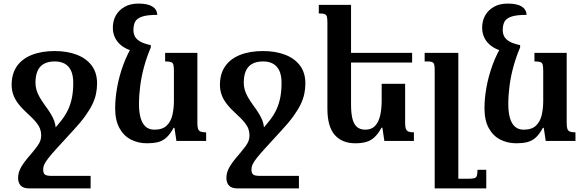

<svg xmlns="http://www.w3.org/2000/svg" viewBox="-20 -787 3265 1072"><path d="M144 265Q111 265 96 249.5Q81 234 81 206Q81 191 85.5 175Q90 159 101.5 140Q113 121 134 95.5Q155 70 187.5 34.5Q220 -1 266 -49Q301 -86 325 -117.5Q349 -149 362.5 -180Q376 -211 382.5 -246Q389 -281 389 -325Q389 -366 376.5 -392.5Q364 -419 341 -431.5Q318 -444 286 -444Q249 -444 225 -430.5Q201 -417 189.5 -390.5Q178 -364 178 -325Q178 -305 183.5 -285.5Q189 -266 201 -245Q213 -224 233 -196Q261 -159 276 -128Q291 -97 291 -67Q291 -35 274.5 -2.5Q258 30 224 70H156Q176 46 188 29.5Q200 13 205 -1Q210 -15 210 -31Q210 -50 204 -67Q198 -84 182 -104Q166 -124 136 -151Q104 -180 84 -205.5Q64 -231 54.5 -257.5Q45 -284 45 -313Q45 -374 73.5 -416Q102 -458 156.5 -480Q211 -502 286 -502Q355 -502 408.5 -481.5Q462 -461 492 -421Q522 -381 522 -321Q522 -292 516 -263Q510 -234 495.5 -204Q481 -174 455 -138Q429 -102 388 -58Q334 1 300.5 37.5Q267 74 250 96Q233 118 227 131.5Q221 145 221 159Q221 180 230.5 187.5Q240 195 268 195H486V265Z M801 13Q751 13 710.5 -8Q670 -29 646.5 -72.5Q623 -116 623 -183Q623 -237 634 -299Q645 -361 668.5 -425.5Q692 -490 731 -551L822 -522Q800 -471 785 -416.5Q770 -362 763 -308.5Q756 -255 756 -205Q756 -161 765 -129Q774 -97 793 -80Q812 -63 842 -63Q887 -63 910.5 -85.5Q934 -108 942.5 -144.5Q951 -181 951 -223V-392Q951 -414 948 -425.5Q945 -437 934.5 -440.5Q924 -444 902 -444V-492H1082V-100Q1082 -78 1086 -67Q1090 -56 1101 -52Q1112 -48 1131 -48V0H965L954 -73H949Q929 -36 907.5 -17.5Q886 1 860 7Q834 13 801 13ZM822 -535V-522L712 -505Q680 -515 657.5 -533Q635 -551 622.5 -576Q610 -601 610 -633Q610 -670 626.5 -700Q643 -730 675 -748.5Q707 -767 753 -767Q805 -767 831 -750.5Q857 -734 858 -704Q801 -704 772.5 -694Q744 -684 734.5 -665.5Q725 -647 725 -619Q725 -599 733.5 -583Q742 -567 763 -555Q784 -543 822 -535Z M1307 265Q1274 265 1259 249.5Q1244 234 1244 206Q1244 191 1248.5 175Q1253 159 1264.5 140Q1276 121 1297 95.5Q1318 70 1350.5 34.5Q1383 -1 1429 -49Q1464 -86 1488 -117.5Q1512 -149 1525.5 -180Q1539 -211 1545.5 -246Q1552 -281 1552 -325Q1552 -366 1539.5 -392.5Q1527 -419 1504 -431.5Q1481 -444 1449 -444Q1412 -444 1388 -430.5Q1364 -417 1352.5 -390.5Q1341 -364 1341 -325Q1341 -305 1346.5 -285.5Q1352 -266 1364 -245Q1376 -224 1396 -196Q1424 -159 1439 -128Q1454 -97 1454 -67Q1454 -35 1437.5 -2.5Q1421 30 1387 70H1319Q1339 46 1351 29.5Q1363 13 1368 -1Q1373 -15 1373 -31Q1373 -50 1367 -67Q1361 -84 1345 -104Q1329 -124 1299 -151Q1267 -180 1247 -205.5Q1227 -231 1217.5 -257.5Q1208 -284 1208 -313Q1208 -374 1236.5 -416Q1265 -458 1319.5 -480Q1374 -502 1449 -502Q1518 -502 1571.5 -481.5Q1625 -461 1655 -421Q1685 -381 1685 -321Q1685 -292 1679 -263Q1673 -234 1658.5 -204Q1644 -174 1618 -138Q1592 -102 1551 -58Q1497 1 1463.5 37.5Q1430 74 1413 96Q1396 118 1390 131.5Q1384 145 1384 159Q1384 180 1393.5 187.5Q1403 195 1431 195H1649V265Z M2242 -319V-100Q2242 -78 2246.5 -67Q2251 -56 2261.5 -52Q2272 -48 2291 -48V0H2126L2115 -74H2110Q2091 -39 2070 -20Q2049 -1 2023 6Q1997 13 1964 13Q1890 13 1849 -33.5Q1808 -80 1808 -181V-658Q1808 -681 1805.5 -692.5Q1803 -704 1793 -708Q1783 -712 1760 -712V-760H1940V-203Q1940 -159 1947 -127.5Q1954 -96 1971.5 -79.5Q1989 -63 2020 -63Q2055 -63 2075 -85Q2095 -107 2103 -144Q2111 -181 2111 -223V-319ZM1917 -438V-492H2281V-438Z M2695 161V265H2407V-397Q2407 -428 2399.5 -436Q2392 -444 2367 -444H2351V-492H2539V211H2595Q2616 211 2627.5 208Q2639 205 2642.5 194Q2646 183 2646 161Z M2863 13Q2813 13 2772.5 -8Q2732 -29 2708.5 -72.5Q2685 -116 2685 -183Q2685 -237 2696 -299Q2707 -361 2730.5 -425.5Q2754 -490 2793 -551L2884 -522Q2862 -471 2847 -416.5Q2832 -362 2825 -308.5Q2818 -255 2818 -205Q2818 -161 2827 -129Q2836 -97 2855 -80Q2874 -63 2904 -63Q2949 -63 2972.5 -85.5Q2996 -108 3004.5 -144.5Q3013 -181 3013 -223V-392Q3013 -414 3010 -425.5Q3007 -437 2996.5 -440.5Q2986 -444 2964 -444V-492H3144V-100Q3144 -78 3148 -67Q3152 -56 3163 -52Q3174 -48 3193 -48V0H3027L3016 -73H3011Q2991 -36 2969.5 -17.5Q2948 1 2922 7Q2896 13 2863 13ZM2884 -535V-522L2774 -505Q2742 -515 2719.5 -533Q2697 -551 2684.5 -576Q2672 -601 2672 -633Q2672 -670 2688.5 -700Q2705 -730 2737 -748.5Q2769 -767 2815 -767Q2867 -767 2893 -750.5Q2919 -734 2920 -704Q2863 -704 2834.5 -694Q2806 -684 2796.5 -665.5Q2787 -647 2787 -619Q2787 -599 2795.5 -583Q2804 -567 2825 -555Q2846 -543 2884 -535Z"/></svg>

Font: Noto Serif Armenian SemiBold
Style: Regular
Weight: 600
Version: Version 2.007